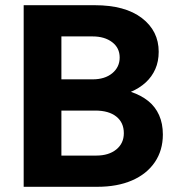

<svg xmlns="http://www.w3.org/2000/svg" viewBox="-20 -718 690 738"><path d="M483 -365Q522 -352 549.5 -330Q577 -308 591.5 -275.5Q606 -243 606 -201Q606 -140 575 -94.5Q544 -49 487.5 -24.5Q431 0 354 0H71V-698H344Q461 -698 525.5 -648.5Q590 -599 590 -519Q590 -482 577 -452.5Q564 -423 540 -401Q516 -379 483 -365ZM336 -578H216V-413H336Q383 -413 411.5 -436.5Q440 -460 440 -497Q440 -534 411 -556Q382 -578 336 -578ZM216 -120H350Q398 -120 427 -143.5Q456 -167 456 -206Q456 -247 427 -270Q398 -293 346 -293H216Z"/></svg>

Font: Azeret Mono Thin SemiBold
Style: Regular
Weight: 600
Version: Version 1.002